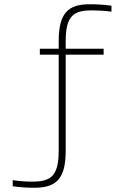

<svg xmlns="http://www.w3.org/2000/svg" viewBox="-20 -730 586 906"><path d="M414 -681C431 -681 471 -680 506 -675V-703C471 -708 437 -710 404 -710C298 -710 257 -665 257 -535V-500H168V-472H257V-19C257 103 218 127 132 127C115 127 75 126 40 120V149C74 154 112 156 142 156C248 156 290 111 290 -19V-472H469V-500H290V-535C290 -657 328 -681 414 -681Z"/></svg>

Font: LT Wave Text Thin
Style: Regular
Weight: 100
Designer: Daniel Lyons
Version: Version 2.5 (Glyphs App)